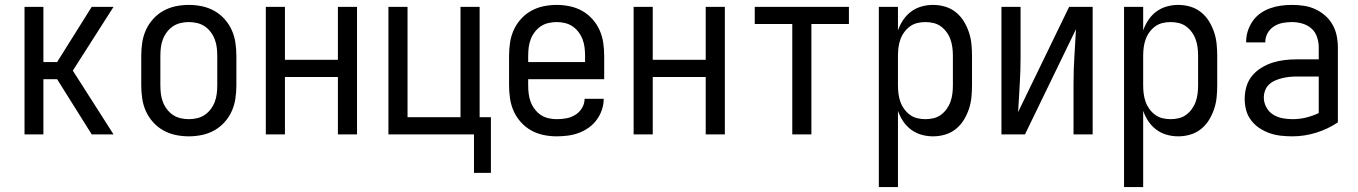

<svg xmlns="http://www.w3.org/2000/svg" viewBox="-20 -548 5540 783"><path d="M354 0 213 -225H157V0H80V-520H157V-295H213L354 -520H443L277 -260L443 0Z M750 8Q723 8 696.5 2.5Q670 -3 646.5 -16Q623 -29 604.5 -49.5Q586 -70 575 -94.5Q564 -119 560 -146Q556 -173 556 -200V-320Q556 -347 560 -374Q564 -401 575 -425.5Q586 -450 604.5 -470.5Q623 -491 646.5 -504Q670 -517 696.5 -522.5Q723 -528 750 -528Q777 -528 803.5 -522.5Q830 -517 853.5 -504Q877 -491 895.5 -470.5Q914 -450 925 -425.5Q936 -401 940 -374Q944 -347 944 -320V-200Q944 -173 940 -146Q936 -119 925 -94.5Q914 -70 895.5 -49.5Q877 -29 853.5 -16Q830 -3 803.5 2.5Q777 8 750 8ZM750 -62Q767 -62 784 -66Q801 -70 815 -79.5Q829 -89 839.5 -103Q850 -117 856 -133Q862 -149 864 -166Q866 -183 866 -200V-320Q866 -337 864 -354Q862 -371 856 -387Q850 -403 839.5 -417Q829 -431 815 -440.5Q801 -450 784 -454Q767 -458 750 -458Q733 -458 716 -454Q699 -450 685 -440.5Q671 -431 660.5 -417Q650 -403 644 -387Q638 -371 636 -354Q634 -337 634 -320V-200Q634 -183 636 -166Q638 -149 644 -133Q650 -117 660.5 -103Q671 -89 685 -79.5Q699 -70 716 -66Q733 -62 750 -62Z M1064 0V-520H1142V-304H1358V-520H1436V0H1358V-234H1142V0Z M1913 157V0H1564V-520H1642V-70H1858V-520H1936V-70H1982V157Z M2250 8Q2223 8 2196.5 2.5Q2170 -3 2146.5 -16Q2123 -29 2104.5 -49.5Q2086 -70 2075 -94.5Q2064 -119 2060 -146Q2056 -173 2056 -200V-320Q2056 -347 2060 -374Q2064 -401 2075 -425.5Q2086 -450 2104.5 -470.5Q2123 -491 2146.5 -504Q2170 -517 2196.5 -522.5Q2223 -528 2250 -528Q2277 -528 2303.5 -522.5Q2330 -517 2353.5 -504Q2377 -491 2395.5 -470.5Q2414 -450 2425 -425.5Q2436 -401 2440 -374Q2444 -347 2444 -320V-225H2134V-200Q2134 -183 2136 -166Q2138 -149 2144 -133Q2150 -117 2160.5 -103Q2171 -89 2185 -79.5Q2199 -70 2216 -66Q2233 -62 2250 -62Q2270 -62 2289.5 -65.5Q2309 -69 2326 -79.5Q2343 -90 2353.5 -107.5Q2364 -125 2364 -145H2442Q2442 -122 2434.5 -100Q2427 -78 2413.5 -59.5Q2400 -41 2381 -27.5Q2362 -14 2340.5 -6Q2319 2 2296 5Q2273 8 2250 8ZM2366 -295V-320Q2366 -337 2364 -354Q2362 -371 2356 -387Q2350 -403 2339.5 -417Q2329 -431 2315 -440.5Q2301 -450 2284 -454Q2267 -458 2250 -458Q2233 -458 2216 -454Q2199 -450 2185 -440.5Q2171 -431 2160.5 -417Q2150 -403 2144 -387Q2138 -371 2136 -354Q2134 -337 2134 -320V-295Z M2564 0V-520H2642V-304H2858V-520H2936V0H2858V-234H2642V0Z M3211 0V-450H3058V-520H3442V-450H3289V0Z M3564 215V-520H3642V-424Q3650 -447 3663.5 -467Q3677 -487 3696 -501Q3715 -515 3738 -521.5Q3761 -528 3785 -528Q3810 -528 3834 -521Q3858 -514 3877.5 -498.5Q3897 -483 3910 -462Q3923 -441 3931 -417.5Q3939 -394 3941.5 -369.5Q3944 -345 3944 -320V-200Q3944 -175 3941.5 -150.5Q3939 -126 3931 -102.5Q3923 -79 3910 -58Q3897 -37 3877.5 -21.5Q3858 -6 3834 1Q3810 8 3785 8Q3761 8 3738 1.5Q3715 -5 3696 -19Q3677 -33 3663.5 -53Q3650 -73 3642 -96V215ZM3754 -62Q3771 -62 3787.5 -66Q3804 -70 3817.5 -80Q3831 -90 3841 -104Q3851 -118 3856.5 -134Q3862 -150 3864 -166.5Q3866 -183 3866 -200V-320Q3866 -337 3864 -353.5Q3862 -370 3856.5 -386Q3851 -402 3841 -416Q3831 -430 3817.5 -440Q3804 -450 3787.5 -454Q3771 -458 3754 -458Q3737 -458 3720.5 -454Q3704 -450 3690.5 -440Q3677 -430 3667 -416Q3657 -402 3651.5 -386Q3646 -370 3644 -353.5Q3642 -337 3642 -320V-200Q3642 -183 3644 -166.5Q3646 -150 3651.5 -134Q3657 -118 3667 -104Q3677 -90 3690.5 -80Q3704 -70 3720.5 -66Q3737 -62 3754 -62Z M4064 0V-520H4142V-312Q4142 -257 4138.5 -202Q4135 -147 4132 -91L4340 -520H4436V0H4358V-208Q4358 -263 4361.5 -318Q4365 -373 4368 -429L4160 0Z M4564 215V-520H4642V-424Q4650 -447 4663.5 -467Q4677 -487 4696 -501Q4715 -515 4738 -521.5Q4761 -528 4785 -528Q4810 -528 4834 -521Q4858 -514 4877.5 -498.5Q4897 -483 4910 -462Q4923 -441 4931 -417.5Q4939 -394 4941.5 -369.5Q4944 -345 4944 -320V-200Q4944 -175 4941.5 -150.5Q4939 -126 4931 -102.5Q4923 -79 4910 -58Q4897 -37 4877.5 -21.5Q4858 -6 4834 1Q4810 8 4785 8Q4761 8 4738 1.5Q4715 -5 4696 -19Q4677 -33 4663.5 -53Q4650 -73 4642 -96V215ZM4754 -62Q4771 -62 4787.5 -66Q4804 -70 4817.5 -80Q4831 -90 4841 -104Q4851 -118 4856.5 -134Q4862 -150 4864 -166.5Q4866 -183 4866 -200V-320Q4866 -337 4864 -353.5Q4862 -370 4856.5 -386Q4851 -402 4841 -416Q4831 -430 4817.5 -440Q4804 -450 4787.5 -454Q4771 -458 4754 -458Q4737 -458 4720.5 -454Q4704 -450 4690.5 -440Q4677 -430 4667 -416Q4657 -402 4651.5 -386Q4646 -370 4644 -353.5Q4642 -337 4642 -320V-200Q4642 -183 4644 -166.5Q4646 -150 4651.5 -134Q4657 -118 4667 -104Q4677 -90 4690.5 -80Q4704 -70 4720.5 -66Q4737 -62 4754 -62Z M5251 8Q5228 8 5204.5 5.5Q5181 3 5159 -4.5Q5137 -12 5117 -25Q5097 -38 5082.5 -57Q5068 -76 5062 -98.5Q5056 -121 5056 -145Q5056 -170 5063 -194.5Q5070 -219 5086 -238.5Q5102 -258 5124 -271.5Q5146 -285 5169.5 -292.5Q5193 -300 5218 -303Q5243 -306 5269 -306H5358V-355Q5358 -376 5351 -397Q5344 -418 5328 -432Q5312 -446 5291 -452Q5270 -458 5249 -458Q5230 -458 5211 -454.5Q5192 -451 5175.5 -440.5Q5159 -430 5149.5 -413Q5140 -396 5140 -377V-375H5062V-378Q5062 -401 5069 -422.5Q5076 -444 5089 -462.5Q5102 -481 5120.5 -494Q5139 -507 5160.5 -514.5Q5182 -522 5204 -525Q5226 -528 5249 -528Q5273 -528 5297 -524.5Q5321 -521 5343 -511Q5365 -501 5383.5 -485Q5402 -469 5414 -448Q5426 -427 5431 -403Q5436 -379 5436 -355V-49Q5396 -22 5348 -7Q5300 8 5251 8ZM5251 -62Q5279 -62 5306 -68.5Q5333 -75 5358 -87V-236H5269Q5254 -236 5239 -234.5Q5224 -233 5209.5 -229.5Q5195 -226 5181 -220Q5167 -214 5156 -204Q5145 -194 5139.5 -179.5Q5134 -165 5134 -150Q5134 -130 5144 -111Q5154 -92 5171.5 -81Q5189 -70 5209.5 -66Q5230 -62 5251 -62Z"/></svg>

Font: Moesevka
Style: Regular
Weight: 400
Monospace: yes
Designer: Belleve Invis
Foundry: Belleve Invis
Version: Version 32.5.0; ttfautohint (v1.8.4)